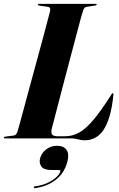

<svg xmlns="http://www.w3.org/2000/svg" viewBox="-36 -720 620 999"><path d="M334.5 0H-10Q-13 0 -14.5 -0.8Q-16 -1.5 -16 -3.5Q-16 -6 -14.2 -7.2Q-12.5 -8.5 -9.5 -9L33.5 -14.5Q43 -15.5 48 -22Q53 -28.5 56 -38.5Q59.5 -50.5 69.8 -87.8Q80 -125 94.2 -178Q108.5 -231 125 -291.8Q141.5 -352.5 158 -413Q174.5 -473.5 188.5 -525.8Q202.5 -578 212 -614.2Q221.5 -650.5 224.5 -661.5Q226.5 -673 223.5 -678.5Q220.5 -684 209.5 -685L167.5 -691Q164 -691.5 162.5 -692.8Q161 -694 161 -695.5Q161 -698 162.8 -699Q164.5 -700 167.5 -700H461Q464 -700 465.5 -699.2Q467 -698.5 467 -696.5Q467 -695 465.5 -693.5Q464 -692 460 -691.5L415.5 -684.5Q408 -684 403 -678Q398 -672 395.5 -661.5Q391.5 -651 382 -615.8Q372.5 -580.5 359 -529.2Q345.5 -478 329.8 -419Q314 -360 298.5 -300.5Q283 -241 269.5 -189.2Q256 -137.5 246.8 -101.5Q237.5 -65.5 234 -53.5Q228 -29 235.2 -20Q242.5 -11 264 -11H302.5Q341.5 -11 376.2 -30.5Q411 -50 450.5 -96.8Q490 -143.5 542.5 -226.5Q545 -231 546.8 -233Q548.5 -235 550.5 -235Q552.5 -235 553.5 -232.8Q554.5 -230.5 554 -226Q547.5 -161.5 534.2 -116.2Q521 -71 502 -43.2Q483 -15.5 458.5 -2.8Q434 10 404.5 10Q392.5 10 381.5 7.5Q370.5 5 359.2 2.5Q348 0 334.5 0ZM230.5 164.5Q191.5 164.5 179 146Q166.5 127.5 172.5 104Q180.5 75 204.8 56.8Q229 38.5 261 38.5Q295.5 38.5 310.2 60Q325 81.5 314.5 121.5Q299 180.5 254.2 215.5Q209.5 250.5 145.5 259Q143 259.5 141.5 258.5Q140 257.5 140 255.5Q140 253.5 141.2 251.8Q142.5 250 145.5 249.5Q181 245.5 209.8 232.2Q238.5 219 256.2 202.8Q274 186.5 277.5 173.5Q280 164.5 271 164.5Z"/></svg>

Font: Fraunces 120pt
Style: Bold Italic
Weight: 700
Italic angle: -16°
Version: Version 1.000;[b76b70a41]